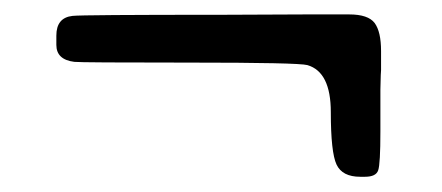

<svg xmlns="http://www.w3.org/2000/svg" viewBox="-20 -379 601 261"><path d="M498 -309.6V-283.7L497.6 -276.9L497.1 -257.3Q497.1 -257.3 497.1 -200.2Q497.1 -156.2 494.1 -147.5Q491.2 -138.7 476.1 -138.7H469.7Q445.3 -138.7 437.5 -155.3Q429.7 -171.9 429.7 -226.6Q429.7 -281.2 397.9 -290.5Q385.7 -293.9 237.5 -293.9Q89.4 -293.9 81.1 -294.9Q56.6 -297.9 56.6 -317.9V-330.6Q56.6 -355 78.6 -357.4Q90.8 -358.9 283.2 -358.9L396 -359.4H454.6Q480.5 -359.4 489.3 -347.7Q498 -335.9 498 -309.6Z"/></svg>

Font: Averia Libre Light
Style: Regular
Weight: 300
Version: Version 1.002